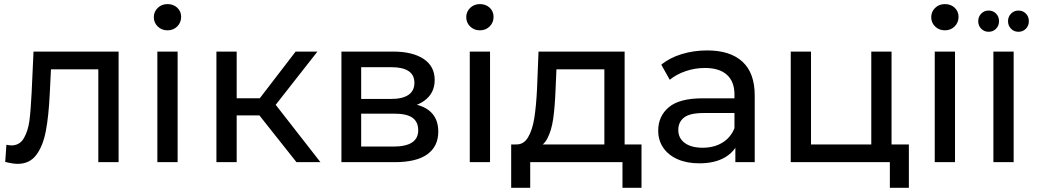

<svg xmlns="http://www.w3.org/2000/svg" viewBox="-20 -777 4968 920"><path d="M5 -1.1 10.7 -83.4Q25 -80.3 34.9 -80.3Q74.4 -80.3 94.4 -115Q114.4 -149.7 120.9 -198.4Q127.3 -247.1 131.6 -333.4L140.6 -529.9H548.3V0H451.1V-473.4L474.6 -444.9H204L225.7 -474.3L218.4 -327.7Q213.3 -221.1 199.7 -149.6Q186.1 -78 154.1 -34.9Q122 8.1 64.6 8.1Q42.1 8.1 5 -1.1Z M734 -529.9H831.1V0H734ZM717.1 -694.6Q717.1 -721 735.9 -739.2Q754.6 -757.4 782.6 -757.4Q810.7 -757.4 829.4 -740.1Q848 -722.7 848 -696.3Q848 -669.1 829.4 -650.4Q810.7 -631.7 782.6 -631.7Q754.6 -631.7 735.9 -650Q717.1 -668.3 717.1 -694.6Z M1196.1 -257.9 1275.9 -307 1515.4 0H1400.6ZM1017 -529.9H1114.1V0H1017ZM1084.9 -306.3H1259.9V-224H1084.9ZM1193.6 -265.6 1396.6 -529.9H1501.1L1284.4 -253.6Z M1616 -529.9H1862.7Q1956.9 -529.9 2009.9 -494.6Q2062.9 -459.4 2062.9 -393.7Q2062.9 -329.9 2012.7 -294Q1962.6 -258.1 1878.7 -258.1L1893.4 -284.3Q1987.6 -284.3 2033.9 -249.1Q2080.1 -214 2080.1 -146.3Q2080.1 -75.9 2027.9 -37.9Q1975.6 0 1871.9 0H1616ZM1983.9 -152.3Q1983.9 -193.6 1956.1 -213Q1928.4 -232.4 1870.3 -232.4H1710.6V-74.7H1864.6Q1983.9 -74.7 1983.9 -152.3ZM1965.7 -379.9Q1965.7 -417.9 1937.6 -436.5Q1909.6 -455.1 1854.3 -455.1H1710.6V-302.9H1854.3Q1908.7 -302.9 1937.2 -322.4Q1965.7 -341.9 1965.7 -379.9Z M2231 -529.9H2328.1V0H2231ZM2214.1 -694.6Q2214.1 -721 2232.9 -739.2Q2251.6 -757.4 2279.6 -757.4Q2307.7 -757.4 2326.4 -740.1Q2345 -722.7 2345 -696.3Q2345 -669.1 2326.4 -650.4Q2307.7 -631.7 2279.6 -631.7Q2251.6 -631.7 2232.9 -650Q2214.1 -668.3 2214.1 -694.6Z M2553.3 -350.7 2560.4 -529.9H2973V-46H2875.9V-444.9H2646.3L2641.9 -343.9Q2638.7 -265 2630.9 -208.9Q2623 -152.7 2603 -114.1Q2583 -75.4 2546.4 -68.3L2450 -84.9Q2488.6 -82.7 2509.9 -118.4Q2531.1 -154 2540.1 -210.6Q2549.1 -267.3 2553.3 -350.7ZM2429.4 -84.9H3053.9V122.9H2962.7V0H2520.6V122.9H2429.4Z M3503.6 -111.9 3499.3 -133.1V-324.3Q3499.3 -385.6 3463.4 -418.4Q3427.4 -451.3 3357.6 -451.3Q3310.1 -451.3 3265.5 -436.1Q3220.9 -420.9 3189.3 -394.7L3148.7 -467Q3189.1 -500.4 3246.9 -517.9Q3304.6 -535.4 3368.6 -535.4Q3479.1 -535.4 3537.8 -481.2Q3596.4 -427 3596.4 -319.3V0H3503.6ZM3133.9 -150.6Q3133.9 -220.3 3184.6 -263.1Q3235.4 -305.9 3347 -305.9H3514.6V-235.4H3351.1Q3285.1 -235.4 3257.6 -213.7Q3230.1 -192 3230.1 -154.1Q3230.1 -114.9 3261.1 -92Q3292.1 -69.1 3346.9 -69.1Q3401 -69.1 3441 -93.2Q3481 -117.3 3499.3 -162.6L3517.9 -95.6Q3498.4 -47.9 3450.6 -21.1Q3402.7 5.6 3330.6 5.6Q3271 5.6 3226.5 -14.1Q3182 -33.9 3157.9 -69.4Q3133.9 -104.9 3133.9 -150.6Z M3769 -529.9H3866.1V-84.9H4154.9V-529.9H4252V0H3769ZM4243.9 -4.6 4267.3 0H4154.9V-84.9H4335V122.9H4243.9Z M4459 -529.9H4556.1V0H4459ZM4442.1 -694.6Q4442.1 -721 4460.9 -739.2Q4479.6 -757.4 4507.6 -757.4Q4535.7 -757.4 4554.4 -740.1Q4573 -722.7 4573 -696.3Q4573 -669.1 4554.4 -650.4Q4535.7 -631.7 4507.6 -631.7Q4479.6 -631.7 4460.9 -650Q4442.1 -668.3 4442.1 -694.6Z M4740 -529.9H4837.1V0H4740ZM4810.1 -675.4Q4810.1 -696.9 4824.5 -711.6Q4838.9 -726.4 4860 -726.4Q4881.1 -726.4 4895.5 -712.1Q4909.9 -697.7 4909.9 -675.6Q4909.9 -653.4 4895.5 -639.1Q4881.1 -624.7 4860 -624.7Q4838.9 -624.7 4824.5 -639.3Q4810.1 -654 4810.1 -675.4ZM4667.3 -675.4Q4667.3 -696.9 4681.6 -711.6Q4696 -726.4 4717.1 -726.4Q4738.3 -726.4 4752.6 -712.1Q4767 -697.7 4767 -675.6Q4767 -653.4 4752.6 -639.1Q4738.3 -624.7 4717.1 -624.7Q4696 -624.7 4681.6 -639.3Q4667.3 -654 4667.3 -675.4Z"/></svg>

Font: iiserrat Thin
Style: Regular
Weight: 100
Designer: Akira Ohta
Foundry: Akira Ohta
Version: Version 1.200;Glyphs 3.3.1 (3343)